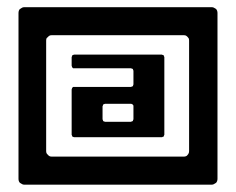

<svg xmlns="http://www.w3.org/2000/svg" viewBox="-20 -501 642 522"><path d="M419.9 -352.5Q420.9 -352.5 421.9 -351.6Q423.8 -351.6 424.8 -350.6Q425.8 -349.6 425.8 -347.7Q426.8 -346.7 426.8 -345.7Q426.8 -342.8 426.8 -339.8Q426.8 -336.9 426.8 -335Q426.8 -284.2 426.8 -234.4Q426.8 -184.6 426.8 -134.8Q426.8 -133.8 425.8 -132.8Q425.8 -130.9 424.8 -129.9Q423.8 -128.9 421.9 -128.9Q420.9 -127.9 419.9 -127.9Q417 -127.9 414.1 -127.9Q410.2 -127.9 407.2 -127.9Q351.6 -127.9 294.9 -127.9Q238.3 -127.9 181.6 -127.9Q180.7 -127.9 178.7 -128.9Q177.7 -128.9 176.8 -129.9Q175.8 -130.9 175.8 -132.8Q174.8 -133.8 174.8 -134.8Q174.8 -175.8 174.8 -257.8Q174.8 -258.8 175.8 -260.7Q175.8 -261.7 176.8 -262.7Q177.7 -263.7 178.7 -264.6Q180.7 -264.6 181.6 -264.6Q183.6 -264.6 185.5 -264.6Q187.5 -264.6 189.5 -264.6Q226.6 -264.6 262.7 -264.6Q298.8 -264.6 335.9 -264.6Q336.9 -264.6 337.9 -265.6Q339.8 -265.6 340.8 -266.6Q341.8 -267.6 341.8 -268.6Q342.8 -270.5 342.8 -271.5Q342.8 -284.2 342.8 -308.6Q342.8 -309.6 341.8 -311.5Q341.8 -312.5 340.8 -313.5Q339.8 -314.5 337.9 -314.5Q336.9 -315.4 335.9 -315.4Q334 -315.4 332 -315.4Q330.1 -315.4 328.1 -315.4Q291 -315.4 254.9 -315.4Q218.8 -315.4 181.6 -315.4Q180.7 -315.4 178.7 -315.4Q177.7 -316.4 176.8 -317.4Q175.8 -318.4 175.8 -319.3Q174.8 -321.3 174.8 -322.3Q174.8 -330.1 174.8 -345.7Q174.8 -346.7 175.8 -347.7Q175.8 -349.6 176.8 -350.6Q177.7 -351.6 178.7 -351.6Q180.7 -352.5 181.6 -352.5Q184.6 -352.5 187.5 -352.5Q190.4 -352.5 193.4 -352.5Q250 -352.5 306.6 -352.5Q363.3 -352.5 419.9 -352.5ZM342.8 -176.8Q342.8 -188.5 342.8 -211.9Q342.8 -212.9 342.8 -213.9Q341.8 -215.8 340.8 -216.8Q339.8 -217.8 338.9 -217.8Q337.9 -218.8 335.9 -218.8Q312.5 -218.8 265.6 -218.8Q264.6 -218.8 262.7 -217.8Q261.7 -217.8 260.7 -216.8Q259.8 -215.8 259.8 -213.9Q258.8 -212.9 258.8 -211.9Q258.8 -200.2 258.8 -176.8Q258.8 -175.8 259.8 -174.8Q259.8 -172.9 260.7 -171.9Q261.7 -170.9 262.7 -170.9Q264.6 -169.9 265.6 -169.9Q289.1 -169.9 335.9 -169.9Q336.9 -169.9 337.9 -170.9Q339.8 -170.9 340.8 -171.9Q341.8 -172.9 341.8 -174.8Q342.8 -175.8 342.8 -176.8ZM556.6 -481.4Q559.6 -481.4 562.5 -479.5Q564.5 -478.5 567.4 -476.6Q569.3 -474.6 570.3 -471.7Q571.3 -468.8 571.3 -465.8Q571.3 -460 571.3 -454.1Q571.3 -449.2 571.3 -443.4Q571.3 -335.9 571.3 -228.5Q571.3 -122.1 571.3 -14.6Q571.3 -11.7 570.3 -8.8Q569.3 -5.9 567.4 -3.9Q564.5 -2 562.5 -1Q559.6 1 556.6 1Q549.8 1 543 1Q537.1 1 530.3 1Q409.2 1 288.1 1Q166 1 44.9 1Q42 1 39.1 -1Q37.1 -2 34.2 -3.9Q32.2 -5.9 31.2 -8.8Q30.3 -11.7 30.3 -14.6Q30.3 -20.5 30.3 -26.4Q30.3 -32.2 30.3 -37.1Q30.3 -144.5 30.3 -252Q30.3 -358.4 30.3 -465.8Q30.3 -468.8 31.2 -471.7Q32.2 -474.6 34.2 -476.6Q37.1 -478.5 39.1 -479.5Q42 -481.4 44.9 -481.4Q51.8 -481.4 57.6 -481.4Q64.5 -481.4 70.3 -481.4Q192.4 -481.4 313.5 -481.4Q434.6 -481.4 556.6 -481.4ZM494.1 -90.8Q494.1 -93.8 494.1 -97.7Q494.1 -101.6 494.1 -105.5Q494.1 -176.8 494.1 -248Q494.1 -319.3 494.1 -390.6Q494.1 -393.6 493.2 -396.5Q492.2 -398.4 490.2 -400.4Q487.3 -403.3 485.4 -404.3Q482.4 -405.3 479.5 -405.3Q474.6 -405.3 470.7 -405.3Q465.8 -405.3 461.9 -405.3Q376 -405.3 291 -405.3Q206.1 -405.3 121.1 -405.3Q117.2 -405.3 115.2 -404.3Q112.3 -403.3 110.4 -400.4Q107.4 -398.4 106.4 -396.5Q105.5 -393.6 105.5 -390.6Q105.5 -386.7 105.5 -382.8Q105.5 -378.9 105.5 -375Q105.5 -303.7 105.5 -232.4Q105.5 -162.1 105.5 -90.8Q105.5 -86.9 106.4 -85Q107.4 -82 110.4 -80.1Q112.3 -77.1 115.2 -76.2Q117.2 -75.2 121.1 -75.2Q125 -75.2 129.9 -75.2Q133.8 -75.2 138.7 -75.2Q223.6 -75.2 308.6 -75.2Q394.5 -75.2 479.5 -75.2Q482.4 -75.2 485.4 -76.2Q488.3 -77.1 490.2 -80.1Q492.2 -82 493.2 -85Q494.1 -86.9 494.1 -90.8Z"/></svg>

Font: pil love
Style: regular
Weight: 400
Designer: pierpaolo belleggia, riccardo antolini, manuela ilari
Foundry: pil communication
Version: Version 1.2